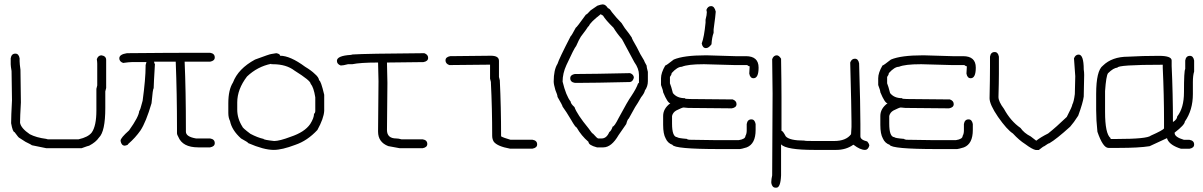

<svg xmlns="http://www.w3.org/2000/svg" viewBox="-20 -700 5540 884"><path d="M50.8 -453.1Q66.4 -453.1 70.3 -431.6V-418Q70.3 -406.7 74.2 -378.9Q74.2 -349.6 76.2 -228.5Q72.3 -160.6 72.3 -134.8Q76.7 -109.4 117.2 -82Q147 -66.4 193.4 -60.5Q196.8 -58.6 201.2 -58.6H341.8Q385.7 -68.4 402.3 -89.8Q423.8 -120.1 423.8 -191.4V-291Q423.8 -293 427.7 -306.6V-406.2Q427.7 -414.6 425.8 -427.7Q432.1 -445.3 447.3 -445.3Q468.8 -441.9 468.8 -423.8V-294.9Q468.8 -293 464.8 -279.3V-203.1Q464.8 -94.2 435.5 -66.4Q421.4 -45.4 390.6 -29.3Q387.7 -29.3 355.5 -17.6H193.4L127 -31.2Q126 -33.2 97.7 -46.9L70.3 -64.5Q66.4 -64.5 46.9 -91.8Q38.6 -91.8 31.2 -132.8Q31.2 -164.1 35.2 -238.3Q33.2 -340.3 33.2 -373Q29.3 -395.5 29.3 -404.3V-431.6Q32.7 -453.1 50.8 -453.1Z M882.8 -457H947.3Q968.8 -453.6 968.8 -435.5Q968.8 -419.9 947.3 -416H830.1Q835.9 -283.2 835.9 -101.6V-93.8Q835.9 -70.3 882.8 -62.5H947.3Q968.8 -59.1 968.8 -41Q968.8 -25.4 947.3 -21.5H892.6Q820.3 -21.5 800.8 -70.3Q794.9 -80.1 794.9 -85.9V-107.4Q794.9 -269 789.1 -416H689.5Q689.9 -406.2 693.4 -406.2Q687.5 -310.1 687.5 -293Q683.6 -293 677.7 -224.6Q652.3 -138.2 627 -99.6Q603.5 -65.9 570.3 -37.1Q570.3 -32.2 554.7 -29.3Q539.1 -29.3 535.2 -50.8V-52.7Q535.2 -64.9 574.2 -99.6Q619.6 -163.1 621.1 -189.5Q625 -189.5 636.7 -236.3Q650.4 -337.4 650.4 -394.5V-400.4L654.3 -414.1H585.9Q574.7 -414.1 546.9 -410.2Q529.3 -416.5 529.3 -431.6Q529.3 -449.7 564.5 -455.1Q763.7 -457 882.8 -457Z M1252 -455.1Q1269.5 -452.1 1269.5 -443.4Q1316.4 -443.4 1384.8 -392.6Q1414.1 -375 1429.7 -359.4Q1447.8 -344.2 1449.2 -330.1Q1457 -330.1 1472.7 -263.7V-189.5Q1470.7 -154.8 1441.4 -101.6Q1395 -51.8 1339.8 -33.2Q1278.3 -9.8 1240.2 -9.8Q1194.8 -9.8 1123 -41Q1123 -44.4 1089.8 -62.5Q1047.4 -100.6 1039.1 -142.6Q1031.2 -158.2 1031.2 -179.7V-224.6Q1031.2 -286.6 1052.7 -320.3Q1076.7 -383.8 1154.3 -425.8Q1222.7 -451.2 1228.5 -451.2ZM1072.3 -228.5V-195.3Q1072.3 -154.3 1095.7 -117.2Q1095.7 -111.8 1132.8 -84Q1166 -66.4 1193.4 -60.5Q1193.4 -56.2 1242.2 -50.8Q1267.1 -50.8 1318.4 -70.3Q1382.8 -91.8 1408.2 -128.9Q1425.8 -156.7 1425.8 -175.8Q1431.6 -180.2 1431.6 -189.5V-252Q1424.3 -298.3 1410.2 -314.5Q1410.2 -328.6 1335.9 -375Q1297.9 -404.3 1236.3 -404.3H1230.5Q1228.5 -404.3 1228.5 -406.2Q1165.5 -393.6 1117.2 -347.7Q1072.3 -289.1 1072.3 -228.5Z M1933.6 -455.1Q1951.2 -448.7 1951.2 -433.6Q1951.2 -418 1929.7 -414.1Q1904.8 -414.1 1761.7 -412.1V-410.2Q1763.7 -326.2 1763.7 -318.4Q1761.7 -120.6 1761.7 -101.6Q1761.7 -62.5 1804.7 -62.5Q1814.5 -62.5 1828.1 -58.6H1925.8Q1947.3 -55.2 1947.3 -37.1Q1947.3 -21.5 1925.8 -17.6H1820.3L1767.6 -27.3Q1720.7 -45.4 1720.7 -93.8V-99.6Q1722.7 -297.9 1722.7 -326.2Q1720.7 -393.6 1720.7 -412.1H1718.8Q1639.2 -412.1 1601.6 -404.3H1582Q1560.1 -398.4 1548.8 -398.4Q1531.2 -404.8 1531.2 -419.9Q1531.2 -443.4 1595.7 -447.3L1603.5 -449.2Q1663.1 -453.1 1933.6 -455.1Z M2240.2 -443.4Q2277.3 -443.4 2277.3 -419.9V-345.7Q2281.2 -332 2281.2 -330.1Q2287.1 -207 2287.1 -72.3Q2297.4 -65.9 2330.1 -56.6H2431.6Q2453.1 -53.2 2453.1 -35.2Q2453.1 -19.5 2431.6 -15.6H2328.1Q2271 -25.9 2253.9 -46.9Q2246.1 -59.1 2246.1 -74.2Q2246.1 -201.2 2240.2 -318.4V-322.3Q2236.3 -335.9 2236.3 -337.9V-402.3Q2098.6 -400.4 2048.8 -400.4Q2031.2 -406.7 2031.2 -421.9Q2031.2 -437.5 2052.7 -441.4Q2090.8 -441.4 2240.2 -443.4Z M2753.9 -679.7H2755.9Q2768.1 -679.7 2779.3 -662.1Q2786.1 -662.1 2796.9 -644.5Q2817.9 -617.7 2841.8 -593.8Q2855 -570.8 2875 -546.9L2888.7 -527.3Q2888.7 -522 2912.1 -482.4Q2927.2 -450.2 2945.3 -421.9Q2945.3 -418.9 2957 -398.4Q2957 -391.1 2962.9 -369.1V-326.2Q2962.9 -302.2 2949.2 -283.2Q2947.3 -271.5 2931.6 -252Q2916 -224.1 2904.3 -207L2875 -154.3Q2869.1 -150.9 2863.3 -128.9L2828.1 -78.1Q2795.4 -21.5 2757.8 -21.5H2728.5Q2689.5 -31.7 2689.5 -46.9Q2656.7 -74.7 2634.8 -113.3Q2629.4 -113.3 2609.4 -148.4Q2586.9 -186.5 2570.3 -209Q2570.3 -213.9 2546.9 -253.9Q2546.9 -262.7 2537.1 -285.2Q2529.3 -312 2529.3 -324.2Q2529.3 -378.4 2546.9 -406.2Q2553.7 -429.2 2607.4 -533.2Q2610.4 -533.7 2630.9 -572.3Q2634.3 -572.3 2677.7 -632.8Q2682.1 -632.8 2699.2 -652.3L2730.5 -673.8Q2748 -679.7 2753.9 -679.7ZM2570.3 -324.2Q2585.9 -259.3 2607.4 -232.4Q2607.4 -222.7 2625 -207Q2636.2 -174.3 2689.5 -109.4Q2706.5 -84.5 2710.9 -84Q2729.5 -62.5 2734.4 -62.5H2750Q2772.9 -62.5 2785.2 -91.8Q2794.4 -97.7 2800.8 -117.2Q2808.6 -117.2 2828.1 -156.2Q2871.1 -236.3 2886.7 -257.8Q2910.2 -293 2918 -316.4Q2921.9 -316.4 2921.9 -320.3V-355.5Q2921.9 -384.3 2900.4 -414.1L2843.8 -519.5Q2818.4 -548.8 2804.7 -572.3Q2768.1 -607.9 2755.9 -628.9Q2752.4 -628.9 2746.1 -634.8Q2696.8 -596.7 2691.4 -580.1Q2688.5 -580.1 2677.7 -562.5L2654.3 -531.2Q2646.5 -519.5 2632.8 -488.3Q2623.5 -478 2587.9 -400.4Q2570.3 -362.3 2570.3 -324.2ZM2880.9 -363.3Q2898.4 -356.9 2898.4 -341.8Q2892.6 -322.3 2878.9 -322.3Q2713.9 -318.4 2642.6 -318.4H2627Q2605.5 -321.8 2605.5 -339.8Q2605.5 -355.5 2627 -359.4H2644.5Q2707 -359.4 2880.9 -363.3Z M3228.5 -445.3H3234.4Q3351.6 -441.4 3365.2 -441.4H3414.1Q3472.7 -441.4 3472.7 -388.7Q3472.7 -339.8 3449.2 -339.8Q3433.6 -339.8 3429.7 -361.3Q3429.7 -367.7 3431.6 -394.5Q3427.2 -394.5 3419.9 -400.4H3363.3Q3235.4 -404.3 3222.7 -404.3H3218.8Q3147 -404.3 3119.1 -392.6Q3098.6 -392.6 3072.3 -363.3Q3072.3 -356 3064.5 -345.7V-316.4Q3069.8 -304.2 3078.1 -271.5Q3096.7 -248 3132.8 -248Q3132.8 -244.1 3156.2 -244.1Q3307.6 -242.2 3353.5 -242.2Q3371.1 -235.8 3371.1 -220.7Q3371.1 -205.1 3349.6 -201.2Q3313 -201.2 3148.4 -203.1Q3131.3 -205.1 3127 -205.1Q3120.1 -204.6 3093.8 -191.4Q3078.1 -182.6 3074.2 -166V-130.9Q3074.2 -69.8 3097.7 -68.4Q3100.1 -64 3142.6 -60.5Q3142.6 -58.6 3152.3 -56.6Q3236.3 -54.7 3281.2 -54.7H3380.9Q3412.1 -59.6 3412.1 -74.2Q3418 -84 3418 -99.6V-128.9Q3421.4 -150.4 3439.5 -150.4Q3455.1 -150.4 3459 -128.9V-101.6Q3459 -37.6 3418 -21.5Q3392.6 -13.7 3386.7 -13.7H3293Q3084.5 -13.7 3076.2 -33.2Q3054.2 -41 3044.9 -62.5Q3033.2 -83 3033.2 -125V-166Q3033.2 -200.2 3066.4 -224.6Q3054.2 -224.6 3033.2 -275.4Q3033.2 -283.2 3023.4 -308.6V-339.8Q3023.4 -364.7 3043 -398.4Q3047.4 -398.4 3082 -425.8Q3128.4 -445.3 3228.5 -445.3ZM3253.9 -671.9Q3269.5 -671.9 3275.4 -646.5Q3275.4 -636.7 3265.6 -564.5V-548.8Q3257.8 -528.3 3255.9 -496.1Q3242.7 -478.5 3230.5 -478.5Q3214.8 -478.5 3210.9 -500Q3222.2 -529.8 3228.5 -595.7V-609.4Q3234.4 -631.3 3234.4 -644.5L3232.4 -654.3Q3238.8 -671.9 3253.9 -671.9Z M3556.6 -445.3Q3566.4 -445.3 3576.2 -429.7Q3578.1 -317.4 3578.1 -253.9V-97.7Q3584.5 -97.7 3597.7 -72.3Q3614.7 -52.7 3683.6 -52.7Q3683.6 -50.8 3724.6 -50.8H3820.3Q3875.5 -50.8 3898.4 -82Q3900.4 -105 3900.4 -115.2V-140.6Q3900.4 -192.4 3894.5 -412.1Q3900.9 -429.7 3916 -429.7Q3931.6 -429.7 3935.5 -408.2Q3941.4 -212.4 3941.4 -128.9V-72.3Q3941.4 -56.2 3972.7 -48.8Q3982.4 -37.6 3982.4 -29.3Q3976.6 -9.8 3962.9 -9.8Q3940.4 -9.8 3910.2 -33.2H3908.2Q3875 -9.8 3830.1 -9.8H3728.5Q3600.1 -9.8 3576.2 -35.2V107.4Q3573.7 164.1 3554.7 164.1H3550.8Q3535.2 164.1 3531.2 142.6V136.7Q3531.2 126 3535.2 107.4Q3537.1 -200.7 3537.1 -269.5Q3537.1 -293.5 3535.2 -427.7Q3541.5 -445.3 3556.6 -445.3Z M4228.5 -445.3H4234.4Q4351.6 -441.4 4365.2 -441.4H4414.1Q4472.7 -441.4 4472.7 -388.7Q4472.7 -339.8 4449.2 -339.8Q4433.6 -339.8 4429.7 -361.3Q4429.7 -367.7 4431.6 -394.5Q4427.2 -394.5 4419.9 -400.4H4363.3Q4235.4 -404.3 4222.7 -404.3H4218.8Q4147 -404.3 4119.1 -392.6Q4098.6 -392.6 4072.3 -363.3Q4072.3 -356 4064.5 -345.7V-316.4Q4069.8 -304.2 4078.1 -271.5Q4096.7 -248 4132.8 -248Q4132.8 -244.1 4156.2 -244.1Q4307.6 -242.2 4353.5 -242.2Q4371.1 -235.8 4371.1 -220.7Q4371.1 -205.1 4349.6 -201.2Q4313 -201.2 4148.4 -203.1Q4131.3 -205.1 4127 -205.1Q4120.1 -204.6 4093.8 -191.4Q4078.1 -182.6 4074.2 -166V-130.9Q4074.2 -69.8 4097.7 -68.4Q4100.1 -64 4142.6 -60.5Q4142.6 -58.6 4152.3 -56.6Q4236.3 -54.7 4281.2 -54.7H4380.9Q4412.1 -59.6 4412.1 -74.2Q4418 -84 4418 -99.6V-128.9Q4421.4 -150.4 4439.5 -150.4Q4455.1 -150.4 4459 -128.9V-101.6Q4459 -37.6 4418 -21.5Q4392.6 -13.7 4386.7 -13.7H4293Q4084.5 -13.7 4076.2 -33.2Q4054.2 -41 4044.9 -62.5Q4033.2 -83 4033.2 -125V-166Q4033.2 -200.2 4066.4 -224.6Q4054.2 -224.6 4033.2 -275.4Q4033.2 -283.2 4023.4 -308.6V-339.8Q4023.4 -364.7 4043 -398.4Q4047.4 -398.4 4082 -425.8Q4128.4 -445.3 4228.5 -445.3Z M4559.6 -460.4Q4575.2 -460.4 4579.1 -439V-360.8Q4579.1 -321.3 4577.1 -253.4Q4577.1 -232.4 4602.5 -198.7Q4633.3 -142.1 4678.7 -110.8Q4694.8 -87.4 4725.6 -71.8L4751 -52.2Q4771.5 -68.4 4805.7 -85.4Q4842.8 -114.7 4891.6 -161.6Q4917 -210.4 4917 -218.3Q4924.3 -231.4 4928.7 -267.1Q4928.7 -281.7 4930.7 -349.1L4924.8 -431.2Q4931.2 -448.7 4946.3 -448.7Q4969.7 -448.7 4969.7 -380.4Q4971.7 -367.7 4971.7 -355Q4969.7 -280.8 4969.7 -255.4Q4965.8 -226.1 4944.3 -167.5Q4923.8 -135.3 4907.2 -116.7Q4844.2 -59.6 4811.5 -40.5Q4807.1 -40.5 4788.1 -26.9Q4784.7 -26.9 4762.7 -9.3H4749Q4732.9 -12.2 4700.2 -36.6Q4672.4 -54.2 4643.6 -85.4Q4616.2 -103 4575.2 -161.6Q4536.1 -218.8 4536.1 -247.6Q4538.1 -339.8 4538.1 -392.1V-439Q4541.5 -460.4 4559.6 -460.4Z M5315.9 -442.9Q5374.5 -442.9 5374.5 -421.4V-396Q5380.4 -268.1 5380.4 -138.2Q5399.9 -150.4 5399.9 -163.6Q5431.2 -203.1 5431.2 -274.9Q5431.2 -375 5437 -382.3V-421.4Q5440.4 -442.9 5458.5 -442.9Q5474.1 -442.9 5478 -421.4V-370.6Q5472.2 -352.5 5472.2 -321.8V-267.1Q5472.2 -192.9 5435.1 -140.1Q5435.1 -125.5 5388.2 -89.4V-87.4Q5388.2 -68.8 5431.2 -56.2H5456.5Q5478 -52.7 5478 -34.7Q5478 -19 5456.5 -15.1H5417.5Q5367.2 -30.8 5355 -58.1Q5355 -60.1 5353 -64Q5273.9 -26.9 5272.9 -26.9Q5223.6 -19 5130.4 -19H5083.5Q5058.1 -19 5032.7 -93.3Q5026.9 -147.5 5026.9 -192.9V-267.1Q5026.9 -375 5058.1 -397.9Q5100.1 -439 5173.3 -439Q5239.3 -442.9 5315.9 -442.9ZM5067.9 -185.1Q5067.9 -84 5093.3 -64V-60.1H5120.6Q5261.7 -60.1 5278.8 -75.7Q5335 -100.6 5339.4 -108.9V-144Q5339.4 -261.2 5333.5 -388.2V-401.9H5331.5Q5124.5 -401.9 5124.5 -388.2Q5107.4 -388.2 5081.5 -362.8Q5072.8 -350.6 5067.9 -280.8Z"/></svg>

Font: CEF Fonts CJK Mono
Style: Regular
Weight: 400
Designer: PartyBoss (派对大魔王)
Version: Release 2.25